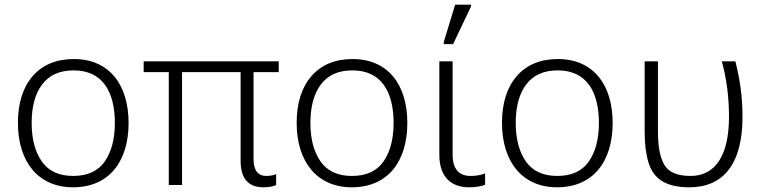

<svg xmlns="http://www.w3.org/2000/svg" viewBox="-20 -796 3287 826"><path d="M533.2 -267.1C533.2 -431.2 450.2 -542 297.9 -542C222.7 -542 163.6 -517.6 121.1 -469.2C78.6 -420.4 57.1 -353 57.1 -267.1C57.1 -98.6 146 9.8 293.9 9.8C448.2 9.8 533.2 -100.1 533.2 -267.1ZM116.2 -267.1C116.2 -337.9 131.3 -393.1 161.6 -433.1C191.9 -473.1 236.8 -493.2 296.9 -493.2C422.9 -493.2 474.1 -398.9 474.1 -267.1C474.1 -199.2 460 -144 431.2 -102.1C402.3 -60.1 356.9 -39.1 294.9 -39.1C233.9 -39.1 188.5 -60.1 159.7 -101.6C130.9 -143.1 116.2 -198.2 116.2 -267.1Z M1112.8 9.8C1138.2 9.8 1157.7 5.4 1168 0V-46.9C1158.7 -43 1145 -39.1 1126 -39.1C1089.4 -39.1 1070.8 -63.5 1070.8 -111.8V-485.8H1179.2V-532.2H598.1V-485.8H706.1V0H763.2V-485.8H1015.1V-105C1015.1 -28.3 1047.9 9.8 1112.8 9.8Z M1732.4 -267.1C1732.4 -431.2 1649.4 -542 1497.1 -542C1421.9 -542 1362.8 -517.6 1320.3 -469.2C1277.8 -420.4 1256.3 -353 1256.3 -267.1C1256.3 -98.6 1345.2 9.8 1493.2 9.8C1647.5 9.8 1732.4 -100.1 1732.4 -267.1ZM1315.4 -267.1C1315.4 -337.9 1330.6 -393.1 1360.8 -433.1C1391.1 -473.1 1436 -493.2 1496.1 -493.2C1622.1 -493.2 1673.3 -398.9 1673.3 -267.1C1673.3 -199.2 1659.2 -144 1630.4 -102.1C1601.6 -60.1 1556.2 -39.1 1494.1 -39.1C1433.1 -39.1 1387.7 -60.1 1358.9 -101.6C1330.1 -143.1 1315.4 -198.2 1315.4 -267.1Z M1929.2 -606 2006.3 -768.1V-775.9H1938L1889.2 -615.2V-606ZM1998 9.8C2027.3 9.8 2049.8 5.4 2066.9 -1V-49.8C2048.3 -42.5 2027.3 -39.1 2003.9 -39.1C1956.5 -39.1 1927.2 -66.9 1927.2 -130.9V-532.2H1870.1V-129.9C1870.1 -39.6 1916.5 9.8 1998 9.8Z M2615.7 -267.1C2615.7 -431.2 2532.7 -542 2380.4 -542C2305.2 -542 2246.1 -517.6 2203.6 -469.2C2161.1 -420.4 2139.6 -353 2139.6 -267.1C2139.6 -98.6 2228.5 9.8 2376.5 9.8C2530.8 9.8 2615.7 -100.1 2615.7 -267.1ZM2198.7 -267.1C2198.7 -337.9 2213.9 -393.1 2244.1 -433.1C2274.4 -473.1 2319.3 -493.2 2379.4 -493.2C2505.4 -493.2 2556.6 -398.9 2556.6 -267.1C2556.6 -199.2 2542.5 -144 2513.7 -102.1C2484.9 -60.1 2439.5 -39.1 2377.4 -39.1C2316.4 -39.1 2271 -60.1 2242.2 -101.6C2213.4 -143.1 2198.7 -198.2 2198.7 -267.1Z M2946.3 9.8C3090.3 9.8 3174.3 -89.4 3174.3 -292C3174.3 -382.3 3163.1 -454.6 3143.6 -532.2H3085.4C3106 -456.5 3116.2 -377.4 3116.2 -293.9C3116.2 -122.1 3054.2 -39.1 2951.2 -39.1C2896 -39.1 2858.4 -54.2 2839.4 -84.5C2820.3 -114.7 2810.5 -163.6 2810.5 -231V-532.2H2753.4V-227.1C2753.4 -176.3 2758.8 -133.3 2769.5 -98.1C2790.5 -27.3 2843.3 9.8 2946.3 9.8Z"/></svg>

Font: Noto Reveo Sans
Style: Regular
Weight: 300
Designer: Monotype Design Team
Foundry: Monotype Imaging Inc.
Version: Version 2.007